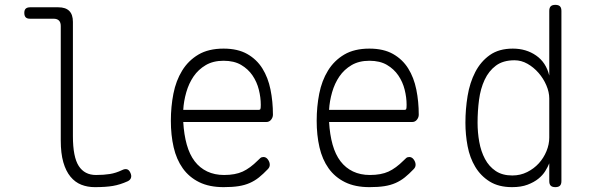

<svg xmlns="http://www.w3.org/2000/svg" viewBox="-20 -760 2440 790"><path d="M280 -200Q280 -114 304 -77Q328 -40 375 -40Q407 -40 432 -44Q457 -48 482 -60Q494 -66 502.5 -63.5Q511 -61 516 -50Q522 -38 519 -28.5Q516 -19 505 -14Q474 0 444.5 5Q415 10 370 10Q340 10 314.5 0Q289 -10 270 -33Q251 -56 240.5 -92.5Q230 -129 230 -182V-653Q230 -668 222.5 -675.5Q215 -683 200 -683H103Q91 -683 85.5 -689Q80 -695 80 -707Q80 -719 86 -724.5Q92 -730 104 -730H220Q250 -730 265 -715Q280 -700 280 -670Z M1064 -114Q1075 -114 1082.5 -103.5Q1090 -93 1090 -82Q1090 -77 1088 -72.5Q1086 -68 1082 -64Q1063 -44 1045.5 -30Q1028 -16 1007.5 -7Q987 2 961.5 6Q936 10 900 10Q841 10 799.5 -10.5Q758 -31 732 -67.5Q706 -104 694.5 -154Q683 -204 683 -263Q683 -321 693.5 -374.5Q704 -428 729.5 -469.5Q755 -511 796.5 -535.5Q838 -560 900 -560Q958 -560 997 -538Q1036 -516 1059.5 -478.5Q1083 -441 1093 -391.5Q1103 -342 1103 -288Q1103 -277 1095.5 -267.5Q1088 -258 1076 -258H734Q737 -206 748.5 -165Q760 -124 781 -96.5Q802 -69 832.5 -54.5Q863 -40 902 -40Q948 -40 978.5 -54Q1009 -68 1041 -100Q1046 -105 1051 -109.5Q1056 -114 1064 -114ZM734 -308H1045Q1050 -308 1051.5 -311.5Q1053 -315 1053 -329Q1053 -359 1045 -391Q1037 -423 1019 -449.5Q1001 -476 972 -493Q943 -510 900 -510Q857 -510 826.5 -492Q796 -474 776.5 -445.5Q757 -417 746.5 -380.5Q736 -344 734 -308Z M1664 -114Q1675 -114 1682.5 -103.5Q1690 -93 1690 -82Q1690 -77 1688 -72.5Q1686 -68 1682 -64Q1663 -44 1645.5 -30Q1628 -16 1607.5 -7Q1587 2 1561.5 6Q1536 10 1500 10Q1441 10 1399.5 -10.5Q1358 -31 1332 -67.5Q1306 -104 1294.5 -154Q1283 -204 1283 -263Q1283 -321 1293.5 -374.5Q1304 -428 1329.5 -469.5Q1355 -511 1396.5 -535.5Q1438 -560 1500 -560Q1558 -560 1597 -538Q1636 -516 1659.5 -478.5Q1683 -441 1693 -391.5Q1703 -342 1703 -288Q1703 -277 1695.5 -267.5Q1688 -258 1676 -258H1334Q1337 -206 1348.5 -165Q1360 -124 1381 -96.5Q1402 -69 1432.5 -54.5Q1463 -40 1502 -40Q1548 -40 1578.5 -54Q1609 -68 1641 -100Q1646 -105 1651 -109.5Q1656 -114 1664 -114ZM1334 -308H1645Q1650 -308 1651.5 -311.5Q1653 -315 1653 -329Q1653 -359 1645 -391Q1637 -423 1619 -449.5Q1601 -476 1572 -493Q1543 -510 1500 -510Q1457 -510 1426.5 -492Q1396 -474 1376.5 -445.5Q1357 -417 1346.5 -380.5Q1336 -344 1334 -308Z M2265 10Q2252 10 2246 4Q2240 -2 2240 -15V-88Q2234 -73 2223.5 -56Q2213 -39 2195 -24.5Q2177 -10 2150.5 0Q2124 10 2087 10Q2032 10 1995 -13Q1958 -36 1935.5 -73.5Q1913 -111 1904 -158.5Q1895 -206 1895 -255Q1895 -311 1904 -365.5Q1913 -420 1935.5 -463.5Q1958 -507 1995.5 -533.5Q2033 -560 2090 -560Q2145 -560 2186 -531.5Q2227 -503 2240 -449V-715Q2240 -728 2246 -734Q2252 -740 2265 -740Q2278 -740 2284 -734Q2290 -728 2290 -715V-15Q2290 -2 2284 4Q2278 10 2265 10ZM2088 -38Q2121 -38 2149 -52Q2177 -66 2197 -88Q2217 -110 2228.5 -138Q2240 -166 2240 -194V-355Q2240 -381 2228 -409Q2216 -437 2196 -460Q2176 -483 2150.5 -497.5Q2125 -512 2097 -512Q2050 -512 2020.5 -490Q1991 -468 1974 -431.5Q1957 -395 1951 -349Q1945 -303 1945 -255Q1945 -215 1952 -176Q1959 -137 1975.5 -106Q1992 -75 2019.5 -56.5Q2047 -38 2088 -38Z"/></svg>

Font: Maple Mono Thin
Style: Regular
Weight: 250
Monospace: yes
Designer: subframe7536
Version: Version 7.000